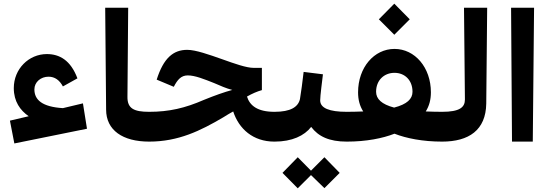

<svg xmlns="http://www.w3.org/2000/svg" viewBox="-20 -770 2988 1044"><path d="M58 10 453 -70 431 -208 322 -182C209 -189 167 -227 167 -284C167 -324 202 -353 244 -353C278 -353 304 -334 322 -300L401 -344C364 -443 303 -476 235 -476C136 -476 55 -395 55 -291C55 -218 90 -170 136 -138L34 -114Z M791 0 810 -12V-150L791 -162C708 -162 672 -180 673 -244L677 -728H552L557 -174C557 -62 647 0 791 0Z M791 0C950 0 1070 -59 1194 -132C1214 -145 1232 -155 1248 -164C1279 -69 1356 0 1472 0L1491 -12V-150L1472 -162C1380 -162 1338 -196 1323 -245C1351 -261 1379 -273 1404 -280V-401H1359C1320 -401 1255 -424 1188 -448C1117 -473 1044 -499 998 -499C922 -499 869 -454 832 -337L925 -298C945 -337 965 -360 1001 -360C1041 -360 1092 -339 1145 -318C1177 -304 1211 -289 1243 -281C1199 -269 1148 -251 1089 -227C986 -182 899 -162 791 -162L772 -150V-12Z M1473 0C1568 0 1635 -32 1672 -80C1711 -28 1770 0 1865 0L1885 -12V-150L1865 -162C1771 -162 1721 -182 1721 -224C1721 -249 1732 -332 1736 -366L1631 -379C1624 -321 1618 -272 1611 -231C1601 -188 1560 -162 1473 -162L1453 -150V-12ZM1516 170 1599 254 1671 182 1744 253 1827 170 1744 85 1671 158 1599 85Z M1866 0C1972 0 2061 -18 2125 -43C2189 -18 2278 0 2384 0L2403 -12V-150L2384 -162C2352 -162 2323 -163 2295 -164C2314 -194 2323 -228 2323 -268C2323 -403 2236 -504 2125 -504C2014 -504 1927 -403 1927 -268C1927 -228 1936 -194 1955 -164C1927 -163 1898 -162 1866 -162L1847 -150V-12ZM2025 -271C2025 -334 2069 -374 2125 -374C2181 -374 2223 -334 2223 -271C2223 -232 2193 -203 2123 -185C2055 -203 2025 -232 2025 -271ZM2040 -665 2124 -581 2208 -665 2124 -750Z M2384 0C2529 0 2622 -62 2624 -207L2629 -728H2503L2508 -229C2508 -186 2479 -162 2384 -162L2365 -150V-12Z M2764 0H2877L2884 -728H2759Z"/></svg>

Font: Wafeq
Style: Bold
Weight: 700
Designer: Rasmus Andersson & Azza Alameddine
Foundry: Google & TypeTogether
Version: Version 3.000;FEAKit 1.0